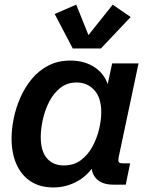

<svg xmlns="http://www.w3.org/2000/svg" viewBox="-20 -803 651 835"><path d="M211.9 12.2Q153.3 12.2 112.8 -14.6Q72.3 -41.5 51.3 -89.4Q30.3 -137.2 30.3 -200.7Q30.3 -241.2 39.6 -287.4Q48.8 -333.5 68.4 -378.2Q87.9 -422.9 118.2 -459.5Q148.4 -496.1 190.2 -517.8Q231.9 -539.6 286.1 -539.6Q350.1 -539.6 395 -508.1Q439.9 -476.6 453.1 -420.9L443.4 -414.1L467.8 -527.3H582.5L496.1 -119.6Q493.2 -105 496.1 -98.9Q499 -92.8 513.7 -92.8H545.9L526.9 0H471.7Q420.9 0 396 -29.1Q371.1 -58.1 381.3 -107.4L385.7 -127.9L405.8 -110.4Q372.1 -47.4 321.5 -17.6Q271 12.2 211.9 12.2ZM257.8 -83.5Q301.3 -83.5 332.3 -106.9Q363.3 -130.4 382.6 -166.5Q401.9 -202.6 411.1 -242.2Q420.4 -281.7 420.4 -314Q420.4 -378.4 389.9 -411.4Q359.4 -444.3 313.5 -444.3Q272 -444.3 242.2 -420.7Q212.4 -397 193.6 -359.9Q174.8 -322.8 166 -282Q157.2 -241.2 157.2 -207.5Q157.2 -145.5 184.1 -114.5Q210.9 -83.5 257.8 -83.5ZM470.2 -782.7 548.3 -729 418.9 -592.3H296.4L217.8 -742.2L311.5 -782.7L364.7 -650.4Z"/></svg>

Font: Schibsted Grotesk SemiBold
Style: Italic
Weight: 600
Italic angle: -12°
Designer: Bakken & Baeck AS, Henrik Kongsvoll
Foundry: Schibsted ASA
Version: Version 1.100;gftools[0.9.25]